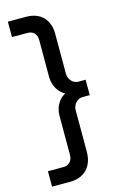

<svg xmlns="http://www.w3.org/2000/svg" viewBox="-136 -787 640 1023"><g transform="rotate(-15 184.0 -275.0)"><path d="M18 180V95H104Q127 95 140.5 80Q154 65 154 41V-177Q154 -196 160.5 -216Q167 -236 180.5 -253.5Q194 -271 214 -281Q194 -293 180.5 -310Q167 -327 160.5 -347.5Q154 -368 154 -386V-593Q154 -617 140.5 -631Q127 -645 104 -645H18V-730H117Q177 -730 211 -696Q245 -662 245 -601V-382Q245 -359 260.5 -341.5Q276 -324 299 -324H338V-239H299Q284 -239 271.5 -230.5Q259 -222 252 -209Q245 -196 245 -182V47Q245 109 211 144.5Q177 180 117 180Z"/></g></svg>

Font: MuseoModerno Thin
Style: Regular
Weight: 400
Version: Version 1.003